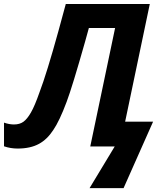

<svg xmlns="http://www.w3.org/2000/svg" viewBox="-64 -734 836 962"><path d="M510.7 0H388.2L512.7 -593.8H381.3L361.8 -523.4Q298.3 -299.3 270 -224.1Q233.9 -127.4 202.6 -82Q171.9 -35.2 131.3 -13.2Q88.4 10.3 24.4 10.3Q-11.2 10.3 -43.9 -1V-119.6Q-18.1 -110.4 5.9 -110.4Q34.7 -110.4 53.5 -124Q72.3 -137.7 90.8 -169.9Q109.9 -202.6 134.3 -272.5Q170.4 -367.2 228.5 -577.6L265.6 -713.9H686.5L563 -124.5H703.1L555.2 208.5H384.8Z"/></svg>

Font: Viking Open Sans
Style: Bold Italic
Weight: 700
Italic angle: -12°
Foundry: Ascender Corporation
Version: Version 2.000